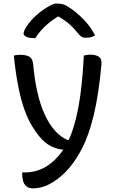

<svg xmlns="http://www.w3.org/2000/svg" viewBox="-20 -838 640 1058"><path d="M91 -536Q124 -536 142 -525.5Q160 -515 163 -482Q178 -313 226.5 -207Q275 -101 351 -67H359Q391 -136 412 -247Q433 -358 442 -532Q453 -534 461 -535.5Q469 -537 476 -537Q508 -537 525 -525Q542 -513 539 -482Q524 -317 496.5 -203.5Q469 -90 429 -14Q389 62 338 113Q296 154 252 177Q208 200 161 200Q136 200 122 185Q102 167 102 115V112H121Q165 112 207 94Q249 76 286 39Q310 15 329 -13Q289 -17 257 -34.5Q225 -52 197 -86Q177 -110 156.5 -143.5Q136 -177 117 -227.5Q98 -278 82.5 -352.5Q67 -427 56 -532Q73 -536 91 -536ZM280 -818H300Q316 -818 330.5 -813.5Q345 -809 372 -790Q405 -767 441.5 -730Q478 -693 504 -643Q493 -636 481 -633Q469 -630 453 -630Q438 -630 428.5 -636Q419 -642 405 -660Q387 -683 363.5 -704Q340 -725 302 -747H299Q252 -717 222 -687Q192 -657 175 -628H169Q139 -628 124.5 -635.5Q110 -643 110 -653Q110 -661 116 -674Q122 -687 136 -706Q162 -741 201 -771.5Q240 -802 280 -818Z"/></svg>

Font: Recursive Sn Csl St
Style: Regular
Weight: 400
Version: Version 1.079;hotconv 1.0.112;makeotfexe 2.5.65598; ttfautoh